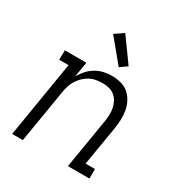

<svg xmlns="http://www.w3.org/2000/svg" viewBox="-177 -885 953 1011"><g transform="rotate(30 300.0 -379.0)"><path d="M42 0 118 -462H61L62 -520H193L178 -429Q191 -452 209 -471.5Q227 -491 249 -504Q271 -517 296 -522.5Q321 -528 345 -528Q374 -528 401 -520.5Q428 -513 447.5 -496Q467 -479 479.5 -455Q492 -431 496.5 -404Q501 -377 500 -349Q499 -321 494 -292L455 -58H512V0H381L431 -302Q434 -322 435 -342.5Q436 -363 432 -382.5Q428 -402 419 -419Q410 -436 395.5 -448Q381 -460 361.5 -465Q342 -470 322 -470Q303 -470 283 -466.5Q263 -463 245 -453.5Q227 -444 212.5 -430Q198 -416 187 -399Q176 -382 170 -363Q164 -344 161 -326L107 0ZM352 -585 239 -722 292 -758 395 -615Z"/></g></svg>

Font: Iosevka HT Light Extended
Style: Italic
Weight: 300
Width: 7
Italic angle: -9°
Monospace: yes
Designer: Belleve Invis
Foundry: Belleve Invis
Version: Version 32.3.0; ttfautohint (v1.8.4)